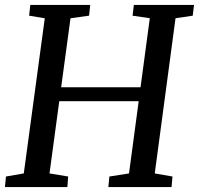

<svg xmlns="http://www.w3.org/2000/svg" viewBox="-21 -763 811 783"><path d="M-0.9 0 3.4 -43.2 76 -55.7 161.6 -688.5 97.7 -699.1 102.6 -743H346.9L342.3 -699.1L266.5 -688.5L228.4 -407H552.1L589.9 -688.7L519.6 -699L524.9 -743H770.3L765 -699L694.8 -688.7L610.1 -55.7L682.4 -43.2L678.6 0H420.9L425.1 -43.2L505.1 -55.7L544.6 -350.4H220.7L180.9 -55.7L257 -43.2L253.7 0Z"/></svg>

Font: Merriweather Light
Style: Italic
Weight: 300
Italic angle: -7.8°
Designer: Eben Sorkin
Foundry: Eben Sorkin
Version: Version 2.101